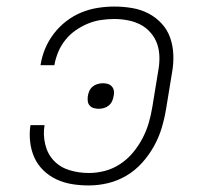

<svg xmlns="http://www.w3.org/2000/svg" viewBox="-20 -558 640 586"><path d="M251 8Q225 8 200 4Q175 0 152.5 -10.5Q130 -21 112.5 -38Q95 -55 85 -77Q75 -99 72 -125Q69 -151 73 -176H116Q111 -147 118 -117.5Q125 -88 144.5 -67.5Q164 -47 192.5 -38.5Q221 -30 251 -30Q276 -30 300.5 -36.5Q325 -43 347 -57.5Q369 -72 386 -92.5Q403 -113 415 -136Q427 -159 434 -183Q441 -207 445 -232L463 -342Q467 -363 466.5 -384.5Q466 -406 459.5 -424.5Q453 -443 439.5 -458.5Q426 -474 408.5 -483Q391 -492 370.5 -496Q350 -500 329 -500Q309 -500 288.5 -497Q268 -494 248.5 -486Q229 -478 211 -465.5Q193 -453 179.5 -436Q166 -419 158 -400Q150 -381 146 -360Q146 -360 146 -360Q146 -360 146 -359H103Q104 -360 104 -360Q104 -360 104 -361Q108 -386 118 -410Q128 -434 144.5 -455.5Q161 -477 182.5 -493.5Q204 -510 228.5 -520Q253 -530 278.5 -534Q304 -538 329 -538Q356 -538 383 -533.5Q410 -529 433 -517Q456 -505 473.5 -486Q491 -467 499.5 -442.5Q508 -418 509 -390.5Q510 -363 505 -336L487 -226Q482 -196 473.5 -167.5Q465 -139 450 -112Q435 -85 414 -61.5Q393 -38 366 -22Q339 -6 309.5 1Q280 8 251 8ZM282 -226Q274 -226 266.5 -228Q259 -230 254 -235.5Q249 -241 248 -248.5Q247 -256 248 -264Q249 -272 252.5 -280Q256 -288 262.5 -293.5Q269 -299 277.5 -301.5Q286 -304 294 -304Q301 -304 308.5 -302Q316 -300 321 -294.5Q326 -289 327.5 -281.5Q329 -274 327 -266Q326 -258 322.5 -250Q319 -242 312.5 -236.5Q306 -231 298 -228.5Q290 -226 282 -226Z"/></svg>

Font: Iosevka Curly Slab XLtExObl
Style: Regular
Weight: 200
Width: 7
Italic angle: -9°
Monospace: yes
Designer: Belleve Invis
Foundry: Belleve Invis
Version: Version 11.0.0; ttfautohint (v1.8.3)